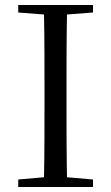

<svg xmlns="http://www.w3.org/2000/svg" viewBox="-20 -748 445 768"><path d="M53 -698 156 -690C158 -591 158 -491 158 -391V-337C158 -236 158 -137 156 -39L53 -30V0H352V-30L248 -39C246 -137 246 -237 246 -337V-391C246 -492 246 -592 248 -690L352 -698V-728H53Z"/></svg>

Font: Harano Aji Mincho KR
Style: Regular
Weight: 400
Foundry: Masamichi Hosoda
Version: HaranoAjiMinchoKR-Regular version 20230610;ttx 4.39.4